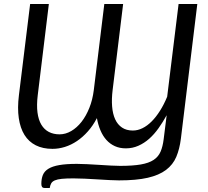

<svg xmlns="http://www.w3.org/2000/svg" viewBox="-20 -736 1041 959"><path d="M643.5 -84Q668 -84 691.8 -95.8Q715.5 -107.5 737.5 -129.5Q759.5 -151.5 779.2 -182.8Q799 -214 815 -253L872 -716H965.5L883.5 -43.5Q877 8.5 860.5 47.5Q844 86.5 809.2 112.8Q774.5 139 717.8 152Q661 165 574.5 165Q556 165 527.5 163.5Q499 162 467.2 160Q435.5 158 403.8 156.5Q372 155 347 155Q311 155 288.8 157.2Q266.5 159.5 253.8 165Q241 170.5 235.8 179.8Q230.5 189 228.5 203H204Q194 203 190.2 197.8Q186.5 192.5 186.5 182.5Q186.5 157 194.2 138Q202 119 222 106.8Q242 94.5 276.5 88.5Q311 82.5 364 82.5Q385 82.5 415 84Q445 85.5 475.8 87.5Q506.5 89.5 534.5 91Q562.5 92.5 580 92.5Q643 92.5 683.2 85.5Q723.5 78.5 747.2 62.8Q771 47 782 21.5Q793 -4 797.5 -41L812.5 -160.5Q793.5 -126 772 -95.8Q750.5 -65.5 725.5 -43.2Q700.5 -21 671.2 -8Q642 5 608.5 5Q578 5 553.8 -6Q529.5 -17 511.5 -37Q493.5 -57 481.8 -84.8Q470 -112.5 464 -146Q444.5 -108.5 419 -79.8Q393.5 -51 364.5 -31.5Q335.5 -12 304.2 -2.2Q273 7.5 242 7.5Q194 7.5 158.8 -10.2Q123.5 -28 102.2 -62.2Q81 -96.5 73.8 -146.2Q66.5 -196 74.5 -260.5L130.5 -716H224L168.5 -260.5Q162.5 -211 167.2 -174.2Q172 -137.5 186.5 -113.2Q201 -89 224 -77Q247 -65 277.5 -65Q307.5 -65 335.8 -81.5Q364 -98 387 -127.2Q410 -156.5 426.2 -197Q442.5 -237.5 448.5 -286L501 -716H595L542.5 -286Q537 -241.5 540 -204.2Q543 -167 555.2 -140.2Q567.5 -113.5 589.5 -98.8Q611.5 -84 643.5 -84Z"/></svg>

Font: Lato
Style: Italic
Weight: 400
Italic angle: -7°
Designer: Lukasz Dziedzic
Foundry: tyPoland Lukasz Dziedzic
Version: Version 2.007; 2014-02-27